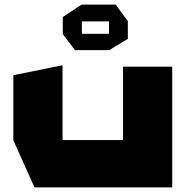

<svg xmlns="http://www.w3.org/2000/svg" viewBox="-20 -815 807 835"><path d="M130 0 38 -205V-488L251 -531H252V-206H515V-525H729V0ZM306 -597 253 -667V-741L335 -795H483L536 -723V-646L455 -597ZM336 -722V-668H454V-722Z"/></svg>

Font: Foldit Thin ExtraBold
Style: Regular
Weight: 800
Version: Version 1.003